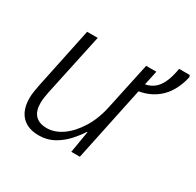

<svg xmlns="http://www.w3.org/2000/svg" viewBox="-135 -750 933 913"><g transform="rotate(30 331.5 -294.0)"><path d="M180 10Q140 10 112 -5Q84 -20 69 -49.5Q54 -79 54 -122Q54 -140 57 -159Q60 -178 64 -198L134 -532H192L119 -191Q115 -172 113 -156.5Q111 -141 111 -128Q111 -84 132.5 -61.5Q154 -39 196 -39Q239 -39 280.5 -68Q322 -97 355.5 -151Q389 -205 404 -280L458 -532H514L497 -453Q524 -458 544.5 -474Q565 -490 579 -520.5Q593 -551 601 -598H659L663 -588Q654 -549 638.5 -518.5Q623 -488 601 -466Q579 -444 550.5 -429.5Q522 -415 487 -409L401 0H354L374 -119H371Q354 -92 326.5 -61.5Q299 -31 262.5 -10.5Q226 10 180 10Z"/></g></svg>

Font: Noto Sans Display Light
Style: Italic
Weight: 300
Italic angle: -12°
Designer: Monotype Design Team
Foundry: Monotype Imaging Inc.
Version: Version 2.003